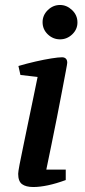

<svg xmlns="http://www.w3.org/2000/svg" viewBox="-20 -741 343 771"><path d="M114 10Q84 10 68.5 -1.5Q53 -13 53 -43Q53 -51 58.5 -80Q64 -109 73 -151.5Q82 -194 92 -243.5Q102 -293 112.5 -342Q123 -391 131 -432L62 -440L54 -476Q88 -486 123 -494Q158 -502 186.5 -506.5Q215 -511 229 -511Q239 -511 244.5 -505.5Q250 -500 250 -489Q250 -485 244 -453.5Q238 -422 229 -374.5Q220 -327 209 -271Q198 -215 186.5 -159.5Q175 -104 166 -60H244V-18Q206 -4 173 3Q140 10 114 10ZM221 -583Q193 -583 172 -603Q151 -623 151 -652Q151 -680 172 -700.5Q193 -721 221 -721Q248 -721 269.5 -700.5Q291 -680 291 -651Q291 -623 270 -603Q249 -583 221 -583Z"/></svg>

Font: Manuale SemiBold
Style: Italic
Weight: 600
Italic angle: -11°
Designer: Eduardo Tunni / Pablo Cosgaya
Foundry: Eduardo Tunni / Pablo Cosgaya
Version: Version 1.002